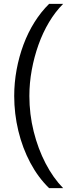

<svg xmlns="http://www.w3.org/2000/svg" viewBox="-20 -813 379 1000"><path d="M236 167Q179 112 138 35Q97 -42 75.5 -131.5Q54 -221 54 -313Q54 -382 66.5 -450Q79 -518 102.5 -581Q126 -644 160 -698Q194 -752 236 -793H309Q268 -752 235.5 -697.5Q203 -643 180.5 -580Q158 -517 145.5 -449Q133 -381 133 -313Q133 -218 155.5 -128Q178 -38 217.5 38Q257 114 309 167Z"/></svg>

Font: Mona Sans ExtraLight
Style: Regular
Weight: 400
Version: Version 2.000